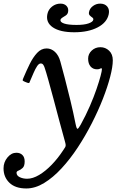

<svg xmlns="http://www.w3.org/2000/svg" viewBox="-145 -806 710 1086"><path d="M421.5 -785.5Q448 -785.5 461.8 -768.8Q475.5 -752 470 -725.5Q460 -678.5 407.2 -651Q354.5 -623.5 275 -623.5Q195 -623.5 154 -651.2Q113 -679 123 -726.5Q128.5 -752.5 149.5 -769Q170.5 -785.5 197 -785.5Q219.5 -785.5 231.8 -772Q244 -758.5 240 -738Q237.5 -726 227.8 -719Q218 -712 208.5 -706.8Q199 -701.5 197 -693.5Q194.5 -681 217.5 -673Q240.5 -665 288 -665Q331 -665 355.5 -673.5Q380 -682 382.5 -693.5Q384.5 -702 377 -707Q369.5 -712 362.8 -718.8Q356 -725.5 358.5 -738Q362.5 -758.5 380.8 -772Q399 -785.5 421.5 -785.5ZM403.5 -414Q381 -414 367.2 -430Q353.5 -446 353.5 -474.5Q353.5 -501 373.8 -520Q394 -539 423 -539Q451.5 -539 472.2 -519.2Q493 -499.5 493 -465Q493 -428.5 478.2 -371.8Q463.5 -315 437 -247.2Q410.5 -179.5 374.2 -108.5Q338 -37.5 294.8 28.2Q251.5 94 203.2 146.2Q155 198.5 104.5 229.2Q54 260 4 260Q-58 260 -91.5 228Q-125 196 -125 146Q-125 111.5 -103 84.8Q-81 58 -52.5 58Q-31 58 -18.2 70.8Q-5.5 83.5 -5.5 107Q-5.5 133.5 -17 144Q-28.5 154.5 -40 158.8Q-51.5 163 -51.5 171Q-51.5 187.5 -33.2 196.2Q-15 205 8.5 205Q40.5 205 76.5 183.5Q112.5 162 147.8 125.5Q183 89 212 44.5Q220 32.5 223.5 26.8Q227 21 226.5 13.8Q226 6.5 221.5 -9Q206.5 -62 190 -124.5Q173.5 -187 157.5 -247Q141.5 -307 128.2 -354.2Q115 -401.5 107 -424.5Q104.5 -432.5 99.5 -439.8Q94.5 -447 85.5 -447Q75 -447 65 -432Q55 -417 45.5 -395Q36 -373 26.5 -351Q23 -342 21.2 -338.2Q19.5 -334.5 9.5 -338L-4.5 -343.5Q-17 -348.5 -16.8 -352.5Q-16.5 -356.5 -11.5 -368Q4.5 -406 23 -443.8Q41.5 -481.5 65 -506.8Q88.5 -532 118.5 -532Q145 -532 166 -512.5Q187 -493 196.5 -457.5Q206.5 -421 221.8 -363Q237 -305 253.2 -237.8Q269.5 -170.5 282.5 -105Q288.5 -75.5 294 -77.5Q299.5 -79.5 311.5 -101Q341 -154.5 363.5 -206.5Q386 -258.5 401 -302.5Q416 -346.5 423.8 -376Q431.5 -405.5 431.5 -414Q431.5 -420 428 -420Q425.5 -420 419.8 -417Q414 -414 403.5 -414Z"/></svg>

Font: Besley
Style: Italic
Weight: 400
Italic angle: -13°
Designer: Owen Earl
Foundry: indestructible type*
Version: Version 4.000; ttfautohint (v1.8.4.7-5d5b)